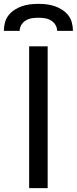

<svg xmlns="http://www.w3.org/2000/svg" viewBox="-49 -975 398 995"><path d="M102 0V-735H198V0ZM-29 -815Q-29 -836 -23.5 -857.5Q-18 -879 -4.5 -896Q9 -913 27 -924.5Q45 -936 65.5 -943Q86 -950 107.5 -952.5Q129 -955 150 -955Q171 -955 192.5 -952.5Q214 -950 234.5 -943Q255 -936 273 -924.5Q291 -913 304.5 -896Q318 -879 323.5 -857.5Q329 -836 329 -815H247Q247 -832 238 -846.5Q229 -861 214.5 -869.5Q200 -878 183.5 -880.5Q167 -883 150 -883Q133 -883 116.5 -880.5Q100 -878 85.5 -869.5Q71 -861 62 -846.5Q53 -832 53 -815Z"/></svg>

Font: Iosevka Aile Medium
Style: Regular
Weight: 500
Designer: Belleve Invis
Foundry: Belleve Invis
Version: Version 27.3.5; ttfautohint (v1.8.4)